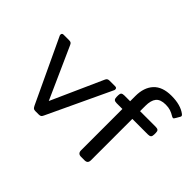

<svg xmlns="http://www.w3.org/2000/svg" viewBox="-130 -970 1245 1245"><g transform="rotate(45 492.5 -347.5)"><path d="M255 -21 50 -457Q48 -460 48 -466Q48 -480 63 -480H114Q126 -480 131.5 -475.5Q137 -471 141 -461L299 -108L457 -461Q461 -471 467 -475.5Q473 -480 485 -480H536Q551 -480 551 -466Q551 -460 549 -457L344 -21Q339 -9 333 -4.5Q327 0 315 0H284Q272 0 266.5 -4.5Q261 -9 255 -21Z M673 -30V-409H620Q604 -409 597.5 -415.5Q591 -422 591 -438V-453Q591 -468 597.5 -474Q604 -480 620 -480H673V-528Q673 -606 714 -650.5Q755 -695 838 -695Q922 -695 969 -659Q977 -653 977 -647Q977 -643 974 -638L955 -606Q951 -599 946 -599Q943 -599 937 -602Q914 -616 895.5 -622Q877 -628 852 -628Q804 -628 784 -603.5Q764 -579 764 -528V-480H907Q923 -480 929.5 -474Q936 -468 936 -453V-438Q936 -422 929.5 -415.5Q923 -409 907 -409H764V-30Q764 -15 757 -7.5Q750 0 734 0H703Q673 0 673 -30Z"/></g></svg>

Font: Mitr Light
Style: Regular
Weight: 300
Designer: Thanarat Vachiruckul
Foundry: Cadson Demak
Version: Version 1.002